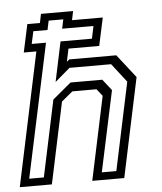

<svg xmlns="http://www.w3.org/2000/svg" viewBox="-61 -797 710 843"><g transform="rotate(-5 294.0 -375.0)"><path d="M-8 0 116.5 -587.5H61L87.5 -710.5H143L151 -750H292.5L284.5 -710.5H420L393.5 -587.5H258L246 -530.5L257.5 -540H464.5L545 -437L452.5 0H311.5L389.5 -368L365 -399H258.5L209.5 -358.5L133.5 0ZM36.5 -33.5H101L172.5 -370.5L254 -438.5H394L432.5 -389.5L356.5 -33.5H420.5L502.5 -420.5L438.5 -503H255L189 -446.5L226 -622H364.5L376 -677H238L246.5 -717.5H182L173.5 -677H111L99 -622H162Z"/></g></svg>

Font: Tourney
Style: Italic
Weight: 400
Italic angle: -12°
Version: Version 1.015